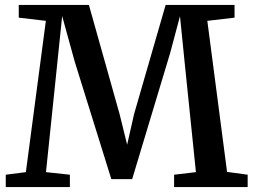

<svg xmlns="http://www.w3.org/2000/svg" viewBox="-20 -763 1034 783"><path d="M85.5 -61 167 -678 56.5 -691V-743H342.5L467.5 -298.5L498.5 -173L527 -298.5L655.5 -743H936.5V-691L825.5 -678L906 -62L990 -50.5V0H690V-50.5L779 -61L733 -508.5L714 -697L674 -547L519 -32.5H434L284.5 -512.5L233.5 -697.5L214 -508.5L167.5 -61L265 -50.5V0H3.5V-50.5Z"/></svg>

Font: Merriweather 28pt SemiBold
Style: Regular
Weight: 600
Version: Version 2.100